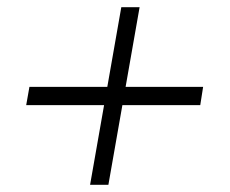

<svg xmlns="http://www.w3.org/2000/svg" viewBox="-20 -515 640 535"><path d="M53 -222 62 -273H279L318 -495H369L330 -273H546L538 -222H321L282 0H231L270 -222Z"/></svg>

Font: Livvic Light
Style: Italic
Weight: 300
Italic angle: -10°
Designer: Jacques Le Bailly, Baron von Fonthausen
Version: Version 1.001; ttfautohint (v1.8.2)